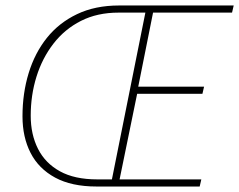

<svg xmlns="http://www.w3.org/2000/svg" viewBox="-20 -680 872 700"><path d="M332 0Q241 0 181 -32.5Q121 -65 91.5 -122.5Q62 -180 62 -256Q62 -340 84.5 -413.5Q107 -487 151 -542Q195 -597 261 -628.5Q327 -660 414 -660H832L826 -634H538L484 -364H724L718 -338H480L416 -26H714L708 0ZM334 -26H388L510 -634H412Q335 -634 275.5 -604Q216 -574 175 -521Q134 -468 113 -400.5Q92 -333 92 -258Q92 -190 118.5 -137.5Q145 -85 198.5 -55.5Q252 -26 334 -26Z"/></svg>

Font: Source Sans 3 VF
Style: Italic
Weight: 200
Italic angle: -11°
Designer: Paul D. Hunt
Foundry: Adobe Systems Incorporated
Version: Version 3.042;hotconv 1.0.118;makeotfexe 2.5.65603